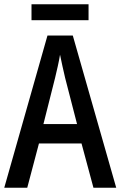

<svg xmlns="http://www.w3.org/2000/svg" viewBox="-20 -948 566 902"><path d="M396 -928H128V-853H396ZM419 -66H526L322 -781H203L0 -66H108L163 -274H363ZM286 -582 342 -365H184L239 -583C246 -613 257 -658 262 -691C268 -660 278 -617 286 -582Z"/></svg>

Font: Noto Sans Malayalam UI Condensed Medium
Style: Regular
Weight: 500
Width: 3
Designer: Jelle Bosma - Monotype Design Team
Foundry: Monotype Imaging Inc.
Version: Version 2.104